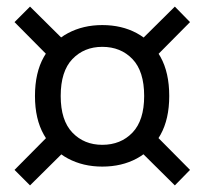

<svg xmlns="http://www.w3.org/2000/svg" viewBox="-20 -643 620 582"><path d="M290 -138Q232 -138 186 -162.5Q140 -187 113 -234.5Q86 -282 86 -352Q86 -423 113 -470.5Q140 -518 186 -542.5Q232 -567 290 -567Q349 -567 394.5 -542.5Q440 -518 466.5 -470.5Q493 -423 493 -352Q493 -282 466.5 -234.5Q440 -187 394.5 -162.5Q349 -138 290 -138ZM290 -204Q346 -204 381.5 -241Q417 -278 417 -352Q417 -427 381.5 -464Q346 -501 290 -501Q235 -501 199.5 -464Q164 -427 164 -352Q164 -278 199.5 -241Q235 -204 290 -204ZM510 -623 556 -576 443 -462 396 -510ZM137 -242 185 -194 71 -81 24 -128ZM71 -623 185 -510 137 -462 24 -576ZM443 -242 556 -128 510 -81 396 -194Z"/></svg>

Font: 42dot Sans Light Medium
Style: Regular
Weight: 500
Version: Version 1.000